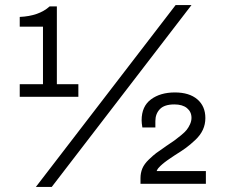

<svg xmlns="http://www.w3.org/2000/svg" viewBox="-20 -718 881 750"><path d="M120.1 12.2 666 -698.2H728L182.1 12.2ZM57.1 -339.8V-389.2H147.9V-613.8H57.1V-651.9Q132.3 -655.3 173.8 -692.9H202.1V-389.2H286.1V-339.8ZM528.8 0V-22Q528.8 -42.5 536.1 -60.1Q543.5 -77.6 561.3 -94.7Q579.1 -111.8 590.3 -120.1Q601.6 -128.4 627.9 -146.5Q628.9 -147.5 629.4 -147.7Q629.9 -147.9 630.9 -148.7Q631.8 -149.4 632.8 -149.9Q653.3 -163.6 662.1 -169.9Q670.9 -176.3 686.5 -189Q702.1 -201.7 709.2 -210.7Q716.3 -219.7 722.2 -232.4Q728 -245.1 728 -257.8Q728 -281.2 710.4 -295.7Q692.9 -310.1 661.1 -310.1Q622.1 -310.1 604.5 -291.7Q586.9 -273.4 586.9 -245.1V-220.2H536.1Q533.2 -237.8 533.2 -248Q533.2 -302.7 569.8 -329.8Q606.4 -356.9 663.1 -356.9Q719.2 -356.9 750.7 -330.1Q782.2 -303.2 782.2 -256.8Q782.2 -232.4 772.5 -211.2Q762.7 -189.9 742.7 -171.1Q722.7 -152.3 706.3 -140.4Q689.9 -128.4 663.1 -111.8Q660.6 -110.4 652.6 -104.7Q644.5 -99.1 641.8 -97.4Q639.2 -95.7 632.3 -90.8Q625.5 -85.9 622.8 -83.7Q620.1 -81.5 614.7 -77.1Q609.4 -72.8 606.9 -70.1Q604.5 -67.4 600.8 -63.7Q597.2 -60.1 595.2 -56.6Q593.3 -53.2 591.8 -49.8H784.2V0Z"/></svg>

Font: Archivo Light
Style: Regular
Weight: 300
Designer: Hector Gatti
Foundry: Omnibus-Type
Version: Version 2.001